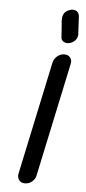

<svg xmlns="http://www.w3.org/2000/svg" viewBox="-53 -771 358 802"><g transform="rotate(5 125.5 -370.0)"><path d="M154 -513Q158 -529 171 -540Q184 -551 200 -551Q217 -551 225.5 -540Q234 -529 230 -513L129 -38Q126 -22 113 -11Q100 0 83 0Q67 0 58.5 -11Q50 -22 53 -38ZM251 -635 250 -631Q247 -617 234.5 -608Q222 -599 209 -599Q198 -599 190 -605Q182 -611 182 -623L179 -666L177 -689Q177 -697 177.5 -700.5Q178 -704 178 -707Q182 -725 195.5 -732.5Q209 -740 219 -740Q244 -740 247 -714Z"/></g></svg>

Font: VDS Compensated
Style: Light Italic
Weight: 300
Italic angle: -12°
Designer: artmaker
Foundry: artmaker
Version: Version 1.000 2012 initial release